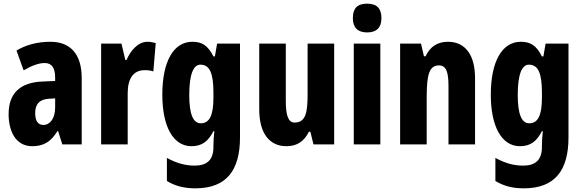

<svg xmlns="http://www.w3.org/2000/svg" viewBox="-20 -788 3176 1048"><path d="M255 -560C185 -560 121 -543 70 -512L109 -404C155 -431 193 -444 224 -444C263 -444 281 -417 281 -364V-346L211 -343C92 -338 27 -281 27 -165C27 -76 63 10 156 10C222 10 259 -17 294 -73H297L320 0H426V-362C426 -494 363 -560 255 -560ZM247 -249 281 -251V-201C281 -143 254 -106 217 -106C188 -106 172 -127 172 -171C172 -221 197 -246 247 -249Z M785 -560C732 -560 691 -509 671 -461H664L643 -550H532V0H677V-279C677 -358 707 -405 770 -405C789 -405 804 -403 817 -398L830 -553C811 -558 798 -560 785 -560Z M1030 -560C927 -560 866 -452 866 -271C866 -96 926 10 1025 10C1081 10 1116 -15 1145 -72H1150C1147 -49 1145 -16 1145 6V14C1145 89 1106 116 1042 116C994 116 946 104 891 74V200C936 227 984 240 1046 240C1217 240 1290 141 1290 -38V-550H1165L1153 -480H1145C1115 -540 1082 -560 1030 -560ZM1074 -435C1124 -435 1145 -390 1145 -282V-254C1145 -158 1123 -115 1076 -115C1034 -115 1013 -165 1013 -269C1013 -381 1035 -435 1074 -435Z M1804 -550H1659V-274C1659 -177 1650 -119 1588 -119C1553 -119 1540 -159 1540 -237V-550H1395V-191C1395 -65 1447 10 1544 10C1601 10 1641 -17 1666 -69H1674L1691 0H1804Z M1984 -768C1930 -768 1906 -742 1906 -689C1906 -637 1933 -611 1984 -611C2035 -611 2062 -637 2062 -689C2062 -741 2038 -768 1984 -768ZM2056 -550H1911V0H2056Z M2425 -560C2368 -560 2327 -533 2303 -481H2294L2278 -550H2164V0H2309V-258C2309 -386 2325 -431 2376 -431C2417 -431 2428 -392 2428 -317V0H2573V-361C2573 -489 2519 -560 2425 -560Z M2823 -560C2720 -560 2659 -452 2659 -271C2659 -96 2719 10 2818 10C2874 10 2909 -15 2938 -72H2943C2940 -49 2938 -16 2938 6V14C2938 89 2899 116 2835 116C2787 116 2739 104 2684 74V200C2729 227 2777 240 2839 240C3010 240 3083 141 3083 -38V-550H2958L2946 -480H2938C2908 -540 2875 -560 2823 -560ZM2867 -435C2917 -435 2938 -390 2938 -282V-254C2938 -158 2916 -115 2869 -115C2827 -115 2806 -165 2806 -269C2806 -381 2828 -435 2867 -435Z"/></svg>

Font: Noto Sans Myanmar ExtraCondensed ExtraBold
Style: Regular
Weight: 800
Width: 2
Designer: Monotype Design Team
Foundry: Monotype Imaging Inc.
Version: Version 2.107